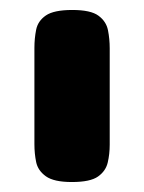

<svg xmlns="http://www.w3.org/2000/svg" viewBox="-20 -605 288 385"><path d="M124 -240Q88 -240 72 -251.5Q56 -263 52.5 -280Q49 -297 49 -316V-509Q49 -528 52.5 -545.5Q56 -563 72 -574Q88 -585 125 -585Q162 -585 177.5 -573.5Q193 -562 196.5 -544.5Q200 -527 200 -508V-315Q200 -296 196 -279Q192 -262 176.5 -251Q161 -240 124 -240Z"/></svg>

Font: Fredoka Light SemiBold
Style: Regular
Weight: 600
Version: Version 2.001